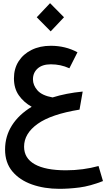

<svg xmlns="http://www.w3.org/2000/svg" viewBox="-20 -736 670 1212"><path d="M355 456Q260 456 182 428.5Q104 401 58 346Q12 291 12 208Q12 124 55.5 55.5Q99 -13 180 -62Q130 -90 99 -134Q68 -178 68 -241Q68 -303 97.5 -349Q127 -395 179.5 -421Q232 -447 301 -447Q393 -447 469 -406L418 -305Q389 -318 360.5 -324Q332 -330 301 -330Q247 -330 217.5 -303.5Q188 -277 188 -235Q188 -198 216.5 -165.5Q245 -133 312 -121Q398 -148 502 -158L482 -44Q303 -15 217.5 46Q132 107 132 190Q132 263 199.5 301Q267 339 396 339Q451 339 503 332Q555 325 602 312L630 407Q548 439 481.5 447.5Q415 456 355 456ZM300 -538 212 -627 296 -716 384 -627Z"/></svg>

Font: Lexend SemiBold
Style: Regular
Weight: 600
Designer: Bonnie Shaver-Troup, Thomas Jockin
Foundry: Lexend
Version: Version 1.005; ttfautohint (v1.8.3)